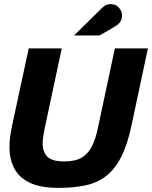

<svg xmlns="http://www.w3.org/2000/svg" viewBox="-20 -904 741 936"><path d="M266 12Q176 12 123.5 -14Q71 -40 48.5 -85Q26 -130 26 -187Q26 -212 29.5 -238Q33 -264 39 -292L120 -668H281L198 -279Q194 -258 191 -239.5Q188 -221 188 -204Q188 -164 210.5 -140.5Q233 -117 294 -117Q349 -117 380.5 -137Q412 -157 429.5 -193.5Q447 -230 457 -279L540 -668H701L621 -292Q601 -198 570.5 -138.5Q540 -79 497.5 -46Q455 -13 397.5 -0.5Q340 12 266 12ZM341 -731Q377 -766 411.5 -800.5Q446 -835 475 -863Q489 -877 499.5 -880.5Q510 -884 519 -884Q545 -884 560 -866.5Q575 -849 575 -828Q575 -802 555 -785Q550 -781 535.5 -772Q521 -763 504.5 -753.5Q488 -744 476 -737.5Q464 -731 464 -731Z"/></svg>

Font: Atkinson Hyperlegible
Style: Bold Italic
Weight: 700
Italic angle: -12°
Designer: Elliott Scott, Megan Eiswerth, Linus Boman, Theodore Petrosky
Foundry: Braille Institute
Version: Version 1.006; ttfautohint (v1.8.3)